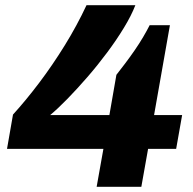

<svg xmlns="http://www.w3.org/2000/svg" viewBox="-20 -719 744 739"><path d="M352 0 378 -146H7L30 -278Q80 -333 131 -400.5Q182 -468 229 -544Q276 -620 313 -699H501Q486 -660 457.5 -613Q429 -566 392.5 -517Q356 -468 316.5 -422.5Q277 -377 240 -339Q203 -301 173 -276H401L428 -431Q443 -450 461.5 -474.5Q480 -499 498 -525Q516 -551 531 -576.5Q546 -602 556 -622H634L573 -276H681L658 -146H550L524 0Z"/></svg>

Font: Archivo SemiExpanded ExtraBold
Style: Italic
Weight: 800
Width: 6
Italic angle: -10°
Designer: Hector Gatti
Foundry: Omnibus-Type
Version: Version 2.001